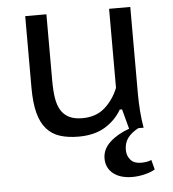

<svg xmlns="http://www.w3.org/2000/svg" viewBox="-52 -573 749 830"><g transform="rotate(-5 322.0 -158.5)"><path d="M180 -525V-236Q180 -194 185 -162Q190 -130 203 -108.5Q216 -87 238.5 -75.5Q261 -64 296 -64Q356 -64 394 -98Q432 -132 452 -182V-525H544V-149Q544 -111 547 -71.5Q550 -32 556 0H533Q501 17 485.5 39Q470 61 471 93Q472 116 487 133Q502 150 532 150Q542 150 553.5 148.5Q565 147 577 142L588 184Q570 195 542.5 201.5Q515 208 490 208Q437 208 406.5 183.5Q376 159 376 118Q376 78 409 47.5Q442 17 493 -1L470 -87H460Q434 -42 388 -14Q342 14 273 14Q227 14 192.5 3Q158 -8 134.5 -34.5Q111 -61 99.5 -105Q88 -149 88 -215V-525Z"/></g></svg>

Font: PT Sans Caption
Style: Regular
Weight: 400
Designer: A.Korolkova, O.Umpeleva, V.Yefimov
Foundry: ParaType Ltd
Version: Version 2.004W OFL